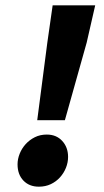

<svg xmlns="http://www.w3.org/2000/svg" viewBox="-20 -690 390 722"><path d="M120 -238 158 -530 178 -670H338L306 -530L224 -238ZM126 12Q90 12 68 -11Q46 -34 46 -72Q46 -92 54 -112Q62 -132 76.5 -148Q91 -164 111 -174Q131 -184 156 -184Q192 -184 214 -160Q236 -136 236 -100Q236 -79 228 -59Q220 -39 205.5 -23Q191 -7 171 2.5Q151 12 126 12Z"/></svg>

Font: mr_Source Sans Pro
Style: Italic
Weight: 900
Italic angle: -11°
Designer: Paul D. Hunt
Foundry: Adobe Systems Incorporated
Version: Version 1.076;July 10, 2024;FontCreator 11.5.0.2430 64-bit